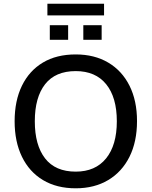

<svg xmlns="http://www.w3.org/2000/svg" viewBox="-20 -1008 819 1037"><path d="M59 -353Q59 -464 98.5 -545Q138 -626 211.5 -670Q285 -714 389 -714Q490 -714 564.5 -670Q639 -626 679.5 -545Q720 -464 720 -354Q720 -243 679.5 -161.5Q639 -80 564.5 -35.5Q490 9 389 9Q286 9 212 -35.5Q138 -80 98.5 -161.5Q59 -243 59 -353ZM168 -353Q168 -224 223.5 -152.5Q279 -81 389 -81Q495 -81 553 -152.5Q611 -224 611 -353Q611 -482 553.5 -553Q496 -624 389 -624Q279 -624 223.5 -553Q168 -482 168 -353ZM236 -925V-988H542V-925ZM249 -793V-872H348V-793ZM430 -793V-872H529V-793Z"/></svg>

Font: Mulish SemiBold
Style: Regular
Weight: 600
Designer: Vernon Adams
Foundry: Vernon Adams
Version: Version 3.603; ttfautohint (v1.8.3)